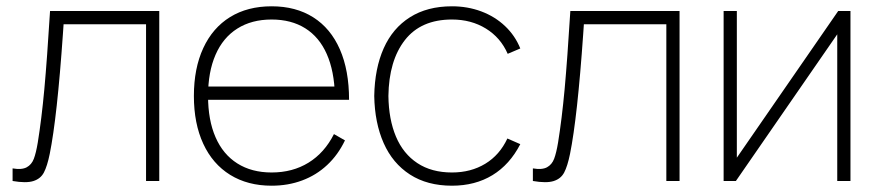

<svg xmlns="http://www.w3.org/2000/svg" viewBox="-20 -575 2792 610"><path d="M20 -40Q49 -35 64.8 -43.5Q80.5 -52 87.5 -70.5Q94.5 -89 100 -122Q112 -196 120.8 -291Q129.5 -386 139 -540H486V0H444V-498H182L180 -468.5Q161.5 -202 138 -86Q130 -47 119.5 -27Q109 -7 86 0.2Q63 7.5 20 0Z M843 15Q767 15 711.2 -19.5Q655.5 -54 625.8 -118.2Q596 -182.5 596 -270Q596 -358 625.8 -422.2Q655.5 -486.5 711 -520.8Q766.5 -555 843 -555Q920 -555 975.2 -520Q1030.5 -485 1059.8 -418.2Q1089 -351.5 1089 -258H1044V-272Q1042 -349.5 1018.2 -403.2Q994.5 -457 950 -485Q905.5 -513 843 -513Q779.5 -513 734 -484.2Q688.5 -455.5 664.8 -401Q641 -346.5 641 -270Q641 -193.5 664.8 -139Q688.5 -84.5 734 -55.8Q779.5 -27 843 -27Q909.5 -27 960.2 -58.2Q1011 -89.5 1041 -149L1076 -129Q1054 -83 1019.5 -50.8Q985 -18.5 940.2 -1.8Q895.5 15 843 15ZM623 -258V-300H1063V-258Z M1416 15Q1337.5 15 1282.5 -20.5Q1227.5 -56 1199 -120.2Q1170.5 -184.5 1169 -270Q1170.5 -357.5 1199 -421.5Q1227.5 -485.5 1282.5 -520.2Q1337.5 -555 1416 -555Q1465.5 -555 1509 -538.8Q1552.5 -522.5 1584.5 -492.2Q1616.5 -462 1633 -421L1593 -404Q1570.5 -455.5 1523.8 -484.2Q1477 -513 1416 -513Q1317.5 -513 1266.5 -447.8Q1215.5 -382.5 1214 -270Q1215 -195.5 1238 -141Q1261 -86.5 1306 -56.8Q1351 -27 1416 -27Q1476 -27 1521.8 -54.8Q1567.5 -82.5 1592 -135L1633 -117Q1599.5 -52 1544.5 -18.5Q1489.5 15 1416 15Z M1673 -40Q1702 -35 1717.8 -43.5Q1733.5 -52 1740.5 -70.5Q1747.5 -89 1753 -122Q1765 -196 1773.8 -291Q1782.5 -386 1792 -540H2139V0H2097V-498H1835L1833 -468.5Q1814.5 -202 1791 -86Q1783 -47 1772.5 -27Q1762 -7 1739 0.2Q1716 7.5 1673 0Z M2682 -540V0H2640V-466L2318 0H2279V-540H2321V-74L2643 -540Z"/></svg>

Font: Manrope
Style: Regular
Weight: 400
Designer: Mikhail Sharanda
Foundry: Mikhail Sharanda
Version: Version 4.503